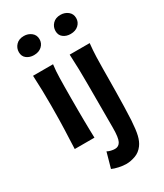

<svg xmlns="http://www.w3.org/2000/svg" viewBox="-234 -821 971 1139"><g transform="rotate(-30 251.5 -251.0)"><path d="M198 -500Q195 -477 193.5 -456Q192 -435 191.5 -409.5Q191 -384 190.5 -350.5Q190 -317 190 -271Q190 -225 190 -188Q190 -151 190.5 -119Q191 -87 191.5 -58.5Q192 -30 193 0H58Q59 -37 60.5 -65Q62 -93 63 -124.5Q64 -156 65 -195.5Q66 -235 66 -294Q66 -348 65 -395.5Q64 -443 61 -500ZM58 -663Q58 -691 77.5 -711.5Q97 -732 131 -732Q160 -732 181.5 -715Q203 -698 203 -669Q203 -641 182.5 -622Q162 -603 128 -603Q99 -603 78.5 -618.5Q58 -634 58 -663ZM317 -294Q317 -348 316 -395.5Q315 -443 312 -500H449Q444 -454 442.5 -408.5Q441 -363 441 -331Q441 -308 440.5 -265Q440 -222 439.5 -172Q439 -122 437.5 -70.5Q436 -19 434 20Q430 84 421.5 119Q413 154 396 177Q374 207 341.5 218.5Q309 230 280 230Q257 230 229.5 224Q202 218 185 210L214 106Q224 112 239 115.5Q254 119 266 119Q292 119 304.5 95Q317 71 317 4ZM309 -663Q309 -691 328.5 -711.5Q348 -732 382 -732Q411 -732 432.5 -715Q454 -698 454 -669Q454 -641 433.5 -622Q413 -603 379 -603Q350 -603 329.5 -618.5Q309 -634 309 -663Z"/></g></svg>

Font: CantoraOne
Style: Regular
Weight: 400
Designer: Pablo Impallari, Rodrigo Fuenzalida
Foundry: Pablo Impallari
Version: Version 1.001; ttfautohint (v0.8) -G 200 -r 50